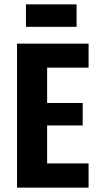

<svg xmlns="http://www.w3.org/2000/svg" viewBox="-20 -860 455 880"><path d="M58 0V-660H386V-550H196V-388H359V-285H196V-111H386V0ZM99 -737V-840H331V-737Z"/></svg>

Font: Bricolage Grotesque 12pt Condensed Bricolage Grotesque 10pt Condensed Regular
Style: Bold
Weight: 700
Width: 3
Designer: Mathieu Triay
Foundry: Atelier Triay
Version: Version 1.001; ttfautohint (v1.8.4.7-5d5b);gftools[0.9.33.de